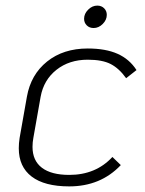

<svg xmlns="http://www.w3.org/2000/svg" viewBox="-20 -654 519 685"><path d="M47 -125Q47 -143 50 -162L76 -309Q90 -388 148 -434.5Q206 -481 293 -481Q357 -481 399.5 -462Q442 -443 467 -404L430 -375Q405 -410 375 -425.5Q345 -441 293 -441Q227 -441 181.5 -405Q136 -369 125 -309L99 -162Q96 -146 96 -130Q96 -81 129.5 -55.5Q163 -30 227 -30Q322 -30 381 -94L411 -65Q339 11 227 11Q139 11 93 -24Q47 -59 47 -125ZM280 -587Q280 -605 294.5 -619.5Q309 -634 327 -634Q342 -634 351.5 -624.5Q361 -615 361 -601Q361 -583 346.5 -568.5Q332 -554 314 -554Q299 -554 289.5 -563.5Q280 -573 280 -587Z"/></svg>

Font: KoHo Light
Style: Italic
Weight: 300
Italic angle: -10°
Version: Version 1.000; ttfautohint (v1.6)